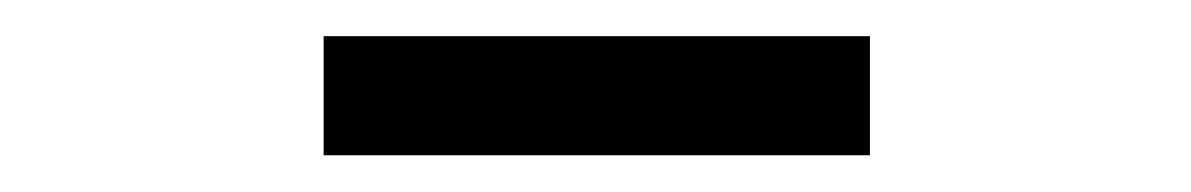

<svg xmlns="http://www.w3.org/2000/svg" viewBox="-20 -755 645 104"><path d="M155.3 -670.9V-735.4H451.2V-670.9Z"/></svg>

Font: Bpmf Zihi Sans Regular
Style: Regular
Weight: 400
Foundry: But Ko
Version: Version 1.320